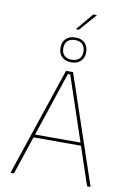

<svg xmlns="http://www.w3.org/2000/svg" viewBox="-105 -1052 758 1115"><g transform="rotate(10 274.0 -494.5)"><path d="M352 -989H373.5V-988.5L285.5 -887.5H267.5V-888ZM38 0 253 -639H294.5L510.5 0H490L280.5 -623H267L58.5 0ZM127 -226V-243.5H421V-226ZM198 -765.5V-766.5Q198 -800.5 218.5 -820Q239 -839.5 274 -839.5Q309 -839.5 329.2 -820Q349.5 -800.5 349.5 -766.5V-765.5Q349.5 -732 329.2 -712.5Q309 -693 274 -693Q239 -693 218.5 -712.5Q198 -732 198 -765.5ZM214.5 -765.5Q214.5 -738.5 230 -723.5Q245.5 -708.5 274 -708.5Q302.5 -708.5 318 -723.5Q333.5 -738.5 333.5 -765.5V-766.5Q333.5 -794 318 -809.2Q302.5 -824.5 274 -824.5Q245.5 -824.5 230 -809.2Q214.5 -794 214.5 -766.5Z"/></g></svg>

Font: Anek Latin Medium Thin
Style: Regular
Weight: 250
Version: Version 1.003